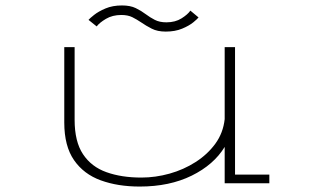

<svg xmlns="http://www.w3.org/2000/svg" viewBox="-20 -673 1140 705"><path d="M493 12Q412.5 12 350 -10.8Q287.5 -33.5 251.8 -85Q216 -136.5 216 -223V-500H254V-233Q254 -153 284.8 -106.8Q315.5 -60.5 370.8 -40.8Q426 -21 499 -21Q551 -21 602.8 -35.5Q654.5 -50 698.2 -78Q742 -106 770.8 -145.5Q799.5 -185 805 -235.5V-500H843V-32H969V0H805V-133.5Q765 -68 683.8 -28Q602.5 12 493 12ZM588.5 -557Q558 -557 537 -567.8Q516 -578.5 498 -591Q482.5 -601.5 466 -609.8Q449.5 -618 425.5 -618Q393 -618 369 -603.8Q345 -589.5 335 -576L305 -600Q309.5 -605.5 325.5 -618.2Q341.5 -631 367.5 -642Q393.5 -653 428 -653Q458.5 -653 478.5 -643.2Q498.5 -633.5 515 -621Q531 -609 548.5 -600Q566 -591 591 -591Q623.5 -591 646.5 -605.5Q669.5 -620 679 -634L709 -609Q705.5 -604 690 -591.2Q674.5 -578.5 648.8 -567.8Q623 -557 588.5 -557Z"/></svg>

Font: Trispace Expanded Thin
Style: Regular
Weight: 100
Width: 7
Designer: Tyler Finck
Foundry: Etcetera Type Company
Version: Version 1.210; ttfautohint (v1.8.3)